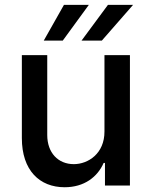

<svg xmlns="http://www.w3.org/2000/svg" viewBox="-20 -776 634 803"><path d="M416.9 -226.2C417.3 -133.5 348.4 -89.5 288.7 -89.5C223 -89.5 177.6 -137.1 177.6 -211.3V-545.5H71.4V-198.5C71.4 -63.2 145.6 7.1 250.4 7.1C332.4 7.1 388.1 -36.2 413.4 -94.5H419V0H523.4V-545.5H416.9ZM163 -606.2H242.5L351.6 -755.7H247.5ZM321 -606.2H405.9L536.6 -755.7H431.5Z"/></svg>

Font: Margiela Sans Medium
Style: Regular
Weight: 500
Designer: Stefan Endress, Andreas Faust
Version: Version 1.100;FEAKit 1.0